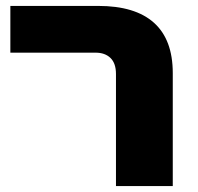

<svg xmlns="http://www.w3.org/2000/svg" viewBox="-20 -629 669 649"><path d="M372 0V-379Q372 -415 353.5 -433Q335 -451 303 -451H15V-609H312Q437 -609 500.5 -552Q564 -495 564 -382V0Z"/></svg>

Font: Noto Sans Hebrew Black
Style: Regular
Weight: 900
Designer: Monotype Design Team
Foundry: Monotype Imaging Inc.
Version: Version 2.003